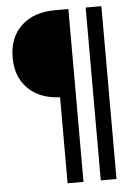

<svg xmlns="http://www.w3.org/2000/svg" viewBox="-57 -719 663 913"><g transform="rotate(-5 275.0 -262.5)"><path d="M228.3 150V-260.8Q132.5 -264.2 76.2 -319.6Q20 -375 20 -467.5Q20 -563.3 79.2 -619.2Q138.3 -675 240 -675H304.2V150ZM386.7 150V-675H461.7V150Z"/></g></svg>

Font: Funnel Sans Light
Style: Regular
Weight: 400
Version: Version 1.000